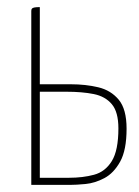

<svg xmlns="http://www.w3.org/2000/svg" viewBox="-20 -520 391 540"><path d="M68 0V-489Q68 -494 70 -496Q72 -498 77 -499Q82 -500 92 -500V-283H179Q221 -283 256.5 -274.5Q292 -266 314 -239.5Q336 -213 336 -158Q336 -98 318 -65.5Q300 -33 273.5 -19Q247 -5 220.5 -2.5Q194 0 177 0ZM174 -20Q213 -20 244.5 -28.5Q276 -37 294.5 -67Q313 -97 313 -159Q313 -205 294.5 -227Q276 -249 243.5 -255.5Q211 -262 167 -262Q167 -262 156 -262Q145 -262 130 -262Q115 -262 103.5 -262Q92 -262 92 -262V-20Q92 -20 104.5 -20Q117 -20 133 -20Q149 -20 161.5 -20Q174 -20 174 -20Z"/></svg>

Font: Yanone Kaffeesatz ExtraLight
Style: Regular
Weight: 200
Designer: Yanone (Cyrillic: Daniel Pouzeot, Huerta Tipografica, and Cyreal)
Foundry: Yanone
Version: Version 2.003